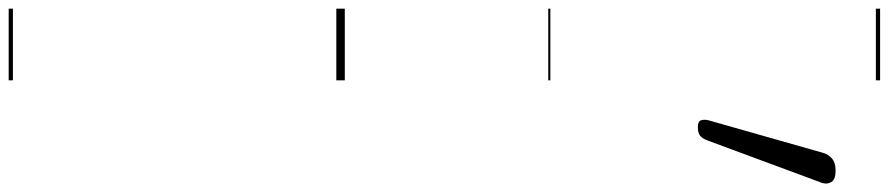

<svg xmlns="http://www.w3.org/2000/svg" viewBox="-842 -482 2096 453"><g transform="rotate(90 206.5 -255.0)"><path d="M280 -853Q266 -853 263.5 -860Q261 -867 263 -877L340 -1148Q343 -1160 353 -1169Q363 -1178 382 -1178Q403 -1178 409 -1168Q415 -1158 411 -1146L311 -876Q307 -865 300.5 -859Q294 -853 280 -853ZM0 763H169V773H0ZM0 -20H169V0H0ZM0 -505H169V-500H0ZM0 -1283H169V-1273H0Z"/></g></svg>

Font: Playwrite NL Guides
Style: Regular
Weight: 400
Designer: Veronika Burian, José Scaglione
Foundry: TypeTogether
Version: Version 1.003